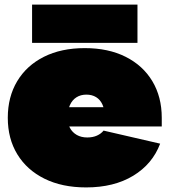

<svg xmlns="http://www.w3.org/2000/svg" viewBox="-20 -804 740 838"><path d="M356 14Q251 14 174.2 -24Q97.5 -62 55.8 -130.2Q14 -198.5 14 -290Q14 -381 55 -449.5Q96 -518 171.5 -556Q247 -594 350 -594Q453 -594 528.5 -556Q604 -518 645 -449.5Q686 -381 686 -290Q686 -280.5 686 -271.2Q686 -262 686 -252H436Q437 -262.5 437 -273.5Q437 -284.5 437 -295Q437 -326 427.2 -347.5Q417.5 -369 399.5 -380Q381.5 -391 357 -391Q332 -391 313.5 -379.2Q295 -367.5 285 -345Q275 -322.5 275 -290Q275 -264.5 285.5 -245.2Q296 -226 315.2 -215Q334.5 -204 361 -204Q385 -204 403.2 -212.2Q421.5 -220.5 432 -234L679 -177Q645.5 -88 561.5 -37Q477.5 14 356 14ZM176 -252V-336H482L476 -252ZM580 -784V-617H120V-784Z"/></svg>

Font: Hepta Slab Black
Style: Regular
Weight: 900
Designer: Michael LaGattuta
Foundry: Michael LaGattuta
Version: Version 1.102